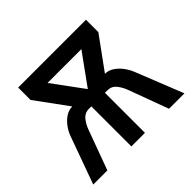

<svg xmlns="http://www.w3.org/2000/svg" viewBox="-159 -888 1088 1088"><g transform="rotate(-45 384.5 -344.5)"><path d="M122.1 -286.1Q131.8 -313 150.4 -338.4Q168.9 -363.8 194.1 -380.4Q219.2 -397 247.6 -397L106.4 -590.3V-689.5H649.9V-590.3L509.3 -397Q538.1 -397 563 -380.1Q587.9 -363.3 606.4 -338.1Q625 -313 635.7 -286.1L749.5 0H626L539.1 -235.4Q527.3 -269 506.8 -294.9Q486.3 -320.8 452.6 -320.8H433.1V0H324.2V-320.8H305.2Q271.5 -320.8 250.5 -294.7Q229.5 -268.6 218.3 -235.4L131.8 0H18.6ZM379.4 -404.3 513.7 -590.3H242.7Z"/></g></svg>

Font: Acari Sans SemiBold
Style: Regular
Weight: 600
Designer: Alfredo Marco Pradil and Stefan Peev
Foundry: Hanken Design Co.
Version: Version 1.045;January 11, 2019;FontCreator 11.5.0.2425 64-bi